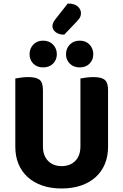

<svg xmlns="http://www.w3.org/2000/svg" viewBox="-20 -1054 701 1091"><path d="M330 17Q268 17 219.5 0Q171 -17 137 -48Q103 -79 85 -122.5Q67 -166 67 -220V-608Q78 -610 98.5 -613Q119 -616 140 -616Q185 -616 204.5 -601Q224 -586 224 -542V-223Q224 -169 253.5 -139.5Q283 -110 330 -110Q378 -110 407.5 -139.5Q437 -169 437 -223V-608Q448 -610 468.5 -613Q489 -616 510 -616Q555 -616 574.5 -601Q594 -586 594 -542V-220Q594 -166 576 -122.5Q558 -79 524 -48Q490 -17 441 0Q392 17 330 17ZM303 -746Q303 -714 281.5 -692.5Q260 -671 225 -671Q190 -671 169 -692.5Q148 -714 148 -746Q148 -778 169 -800.5Q190 -823 225 -823Q260 -823 281.5 -800.5Q303 -778 303 -746ZM510 -746Q510 -714 489 -692.5Q468 -671 433 -671Q398 -671 376.5 -692.5Q355 -714 355 -746Q355 -778 376.5 -800.5Q398 -823 433 -823Q468 -823 489 -800.5Q510 -778 510 -746ZM365 -1034Q403 -1034 421.5 -1017.5Q440 -1001 440 -980Q440 -963 432 -951Q424 -939 407 -922L345 -857Q314 -857 296 -871.5Q278 -886 278 -905Q278 -914 281.5 -923Q285 -932 295 -945Z"/></svg>

Font: Baloo Thambi 2
Style: Bold
Weight: 700
Designer: Aadarsh Rajan and Ek Type
Foundry: Ek Type
Version: Version 1.640;hotconv 1.0.111;makeotfexe 2.5.65597; ttfautoh